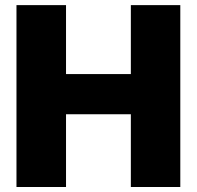

<svg xmlns="http://www.w3.org/2000/svg" viewBox="-20 -748 788 768"><path d="M45.9 0V-727.5H244.1V-451.7H503.4V-727.5H701.2V0H503.4V-291H244.1V0Z"/></svg>

Font: Inter 16pt Black
Style: Regular
Weight: 900
Version: Version 4.001;git-66647c0bb